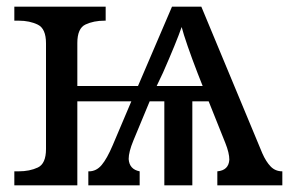

<svg xmlns="http://www.w3.org/2000/svg" viewBox="-20 -556 871 576"><path d="M23 0V-42H36Q69 -42 93.5 -53.5Q118 -65 118 -109V-426Q118 -470 93.5 -482Q69 -494 36 -494H23V-536H297V-494H294Q261 -494 236.5 -482.5Q212 -471 212 -427V-298H394L496 -536H584L767 -96Q778 -71 792 -56.5Q806 -42 827 -42V0H632V-42Q666 -45 668 -77Q668 -97 656 -127L606 -252H557V0H473V-252H429L380 -134Q366 -100 366 -79Q368 -48 399 -42V0H245V-42H247Q269 -42 285 -61Q301 -80 318 -120L374 -252H212V0ZM450 -298H588L573 -336Q556 -380 543 -417.5Q530 -455 525 -475Q509 -429 469 -338Z"/></svg>

Font: NotoSerif-Regular
Style: Regular
Weight: 400
Designer: Monotype Design Team
Foundry: Monotype Imaging Inc.
Version: Version 2.007; ttfautohint (v1.8) -l 8 -r 50 -G 200 -x 14 -D